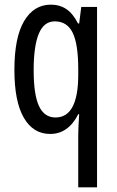

<svg xmlns="http://www.w3.org/2000/svg" viewBox="-20 -567 502 827"><path d="M317 18Q317 1 318 -22Q319 -45 321 -75H317Q274 10 196 10Q123 10 82.5 -60Q42 -130 42 -266Q42 -406 84 -476.5Q126 -547 199 -547Q237 -547 265.5 -528Q294 -509 316 -466H321L330 -537H398V240H317ZM219 -61Q317 -61 317 -245V-270Q317 -377 293 -426Q269 -475 216 -475Q169 -475 147 -421.5Q125 -368 125 -265Q125 -159 148 -110Q171 -61 219 -61Z"/></svg>

Font: Noto Sans Sinhala ExtraCondensed
Style: Regular
Weight: 400
Width: 2
Designer: Jelle Bosma - Monotype Design Team
Foundry: Monotype Imaging Inc.
Version: Version 2.006; ttfautohint (v1.8.4.7-5d5b)